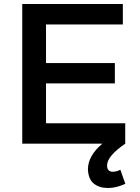

<svg xmlns="http://www.w3.org/2000/svg" viewBox="-20 -720 700 962"><path d="M522 222Q478 222 450.5 200.2Q423 178.5 420.5 129Q420.5 61 492.5 0H91.5V-700H595.5V-597.5H210.5V-404H555.5V-302H210.5V-102.5H607.5V0Q516.5 62 516.5 109Q516.5 140.5 545.5 140.5Q563 140.5 583 130.5L608 201Q562 222 522 222Z"/></svg>

Font: Argentum Novus Medium
Style: Regular
Weight: 500
Designer: Julieta Ulanovsky (font) & Cristiano Sobral (main changes)
Foundry: Julieta Ulanovsky (font) & Cristiano Sobral (main changes)
Version: Version 3.00;November 27, 2020;FontCreator 13.0.0.2655 64-bi